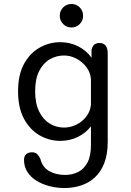

<svg xmlns="http://www.w3.org/2000/svg" viewBox="-20 -699 659 967"><path d="M305.5 248Q266 248 229.2 238.5Q192.5 229 163.5 211Q134.5 193 117.8 166.8Q101 140.5 101 106.5Q101 87 112 77.5Q123 68 141 68Q159 68 168.2 78.2Q177.5 88.5 183.5 101.5Q193.5 143 227.5 162.5Q261.5 182 308 182Q343 182 372.5 167.8Q402 153.5 420 120.5Q438 87.5 438 32.5V-63Q413 -29.5 372.2 -9.5Q331.5 10.5 283.5 10.5Q228.5 10.5 179.8 -17.2Q131 -45 101 -100.5Q71 -156 71 -239Q71 -322.5 101 -377.2Q131 -432 179.8 -459.2Q228.5 -486.5 283.5 -486.5Q333 -486.5 374.5 -465.2Q416 -444 441 -408V-448Q448.5 -482.5 480.5 -482.5Q522.5 -482.5 522.5 -430V15.5Q522.5 78.5 505 123Q487.5 167.5 457.2 195Q427 222.5 387.8 235.2Q348.5 248 305.5 248ZM302.5 -56.5Q334.5 -56.5 364.2 -71Q394 -85.5 414.2 -111.5Q434.5 -137.5 438 -170.5V-300Q435.5 -334.5 415 -361.2Q394.5 -388 364.8 -403.8Q335 -419.5 302.5 -419.5Q263.5 -419.5 230.5 -400.2Q197.5 -381 177.2 -341.2Q157 -301.5 157 -239Q157 -178 177.2 -137.2Q197.5 -96.5 230.5 -76.5Q263.5 -56.5 302.5 -56.5ZM340 -560.5Q315.5 -560.5 298.2 -577.8Q281 -595 281 -619.5Q281 -644.5 298.2 -661.8Q315.5 -679 340 -679Q364.5 -679 381.5 -661.8Q398.5 -644.5 398.5 -619.5Q398.5 -595 381.5 -577.8Q364.5 -560.5 340 -560.5Z"/></svg>

Font: Sono Monospace
Style: Regular
Weight: 400
Designer: Tyler Finck
Foundry: Tyler Finck
Version: Version 2.112